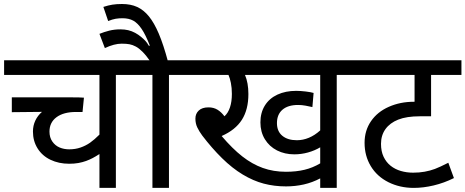

<svg xmlns="http://www.w3.org/2000/svg" viewBox="-20 -916 2269 936"><path d="M648.9 -622.1V-550.8H544.9V0H464.8V-165Q445.8 -152.8 431.4 -145.3Q417 -137.7 399.7 -131.3Q382.3 -125 362.1 -121.3Q341.8 -117.7 317.4 -117.7Q266.6 -117.7 226.3 -137Q186 -156.2 163.3 -192.4Q140.6 -228.5 140.6 -274.9Q140.6 -303.2 152.1 -327.9Q163.6 -352.5 184.6 -370.6L37.6 -369.1V-441.4H331.1Q370.6 -441.4 389.2 -439.9L382.3 -370.1H350.1Q290 -370.1 255.6 -344.7Q221.2 -319.3 221.2 -274.4Q221.2 -246.1 235.1 -226.1Q249 -206.1 270.5 -197Q292 -188 317.4 -188Q347.2 -188 372.6 -196.8Q397.9 -205.6 418.9 -220.2Q439.9 -234.9 464.8 -259.8V-550.8H0V-622.1Z M907.7 -550.8H803.7V0H723.1V-550.8H634.3V-622.1H907.7ZM714.4 -614.7Q692.4 -646 674.8 -663.6Q657.2 -681.2 641.8 -689.2Q626.5 -697.3 611.6 -700.2Q596.7 -703.1 572.8 -703.1Q537.1 -703.1 491.2 -681.6L464.8 -751Q487.8 -760.3 512.7 -766.6Q537.6 -772.9 567.4 -772.9Q587.4 -772.9 605 -768.8Q622.6 -764.6 638.7 -755.9Q654.8 -747.1 667.7 -736.3Q680.7 -725.6 689 -716.6Q697.3 -707.5 706.1 -692.4L710.4 -693.8Q689.5 -747.1 670.4 -775.1Q651.4 -803.2 629.9 -815.2Q608.4 -827.1 576.7 -827.1Q559.6 -827.1 543.9 -824.5Q528.3 -821.8 507.3 -813.5L483.9 -882.3Q507.8 -890.1 528.1 -893.3Q548.3 -896.5 574.7 -896.5Q617.2 -896.5 648.7 -882.1Q680.2 -867.7 705.8 -836.4Q731.4 -805.2 754.2 -751.7Q776.9 -698.2 799.3 -614.7Z M1541 -119.6V-197.8Q1513.7 -181.6 1481.2 -172.6Q1448.7 -163.6 1414.6 -163.6Q1368.2 -163.6 1330.6 -182.6Q1293 -201.7 1271.2 -237.3Q1249.5 -272.9 1249.5 -319.3Q1249.5 -366.7 1271.2 -401.6Q1293 -436.5 1332.5 -454.8Q1372.1 -473.1 1423.8 -473.1Q1443.8 -473.1 1470.2 -470Q1496.6 -466.8 1508.8 -462.9L1502.9 -394Q1487.8 -397.5 1469.5 -400.9Q1451.2 -404.3 1433.1 -404.3Q1383.8 -404.3 1356.9 -381.1Q1330.1 -357.9 1330.1 -315.9Q1330.1 -275.9 1356.2 -254.2Q1382.3 -232.4 1427.2 -232.4Q1457 -232.4 1485.8 -244.4Q1514.6 -256.3 1541 -280.3V-550.8H1174.3Q1190.9 -512.2 1190.9 -457.5Q1190.9 -381.8 1159.2 -332Q1127.4 -282.2 1060.5 -252.9Q1112.8 -191.4 1161.1 -153.6Q1209.5 -115.7 1261.2 -97.2Q1313 -78.6 1374 -78.6Q1424.3 -78.6 1464.6 -88.4Q1504.9 -98.1 1541 -119.6ZM1725.6 -550.8H1621.6V0H1541V-46.4Q1503.4 -26.4 1461.2 -16.8Q1418.9 -7.3 1374.5 -7.3Q1316.9 -7.3 1265.9 -20.8Q1214.8 -34.2 1163.3 -65.2Q1111.8 -96.2 1062.3 -145Q1012.7 -193.8 965.8 -255.4Q950.7 -275.9 941.7 -294.9Q932.6 -314 932.6 -337.9Q932.6 -361.8 949 -377.2Q965.3 -392.6 996.6 -392.6Q1021.5 -392.6 1040.3 -381.1Q1059.1 -369.6 1074.2 -349.1Q1091.8 -364.7 1101.1 -392.6Q1110.4 -420.4 1110.4 -458Q1110.4 -487.8 1105.5 -512Q1100.6 -536.1 1093.8 -550.8H893.1V-622.1H1725.6Z M2081.5 -349.1H2026.9Q1962.4 -349.1 1921.6 -333Q1880.9 -316.9 1859.1 -286.6Q1837.4 -256.3 1837.4 -214.8Q1837.4 -178.2 1850.1 -151.6Q1862.8 -125 1884.3 -107.9Q1905.8 -90.8 1934.1 -82.5Q1962.4 -74.2 1993.7 -74.2Q2023.9 -74.2 2050 -78.9Q2076.2 -83.5 2100.3 -92.5Q2124.5 -101.6 2165.5 -122.6L2192.9 -47.9Q2144.5 -23.9 2094.2 -12Q2043.9 0 1997.1 0Q1929.2 0 1873.5 -27.8Q1817.9 -55.7 1787.6 -106Q1757.3 -156.2 1757.3 -219.7Q1757.3 -279.8 1788.8 -325.4Q1820.3 -371.1 1876 -395.5Q1931.6 -419.9 1997.1 -419.9H2001V-550.8H1710.9V-622.1H2229.5V-550.8H2081.5Z"/></svg>

Font: NotoSans
Style: Regular
Weight: 400
Designer: Monotype Design team
Foundry: Monotype Imaging Inc.
Version: Version 1.04; ttfautohint (v1.4.1)